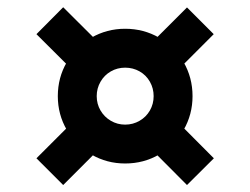

<svg xmlns="http://www.w3.org/2000/svg" viewBox="-20 -620 704 540"><path d="M82.5 -174.8 199.7 -292 274.9 -216.8 157.7 -99.6ZM82.5 -523.9 157.7 -599.6 274.9 -482.9 199.7 -407.2ZM389.2 -216.8 464.8 -292 581.5 -174.8 505.9 -99.6ZM389.2 -482.4 505.9 -599.1 581.1 -523.9 464.4 -407.2ZM142.6 -349.6Q142.6 -401.9 168 -445.3Q193.4 -488.8 236.8 -513.9Q280.3 -539.1 332 -539.1Q384.3 -539.1 427.7 -513.9Q471.2 -488.8 496.3 -445.3Q521.5 -401.9 521.5 -349.6Q521.5 -297.9 496.3 -254.4Q471.2 -210.9 427.7 -185.5Q384.3 -160.2 332 -160.2Q280.3 -160.2 236.8 -185.5Q193.4 -210.9 168 -254.4Q142.6 -297.9 142.6 -349.6ZM412.1 -349.6Q412.1 -371.6 401.6 -390.1Q391.1 -408.7 372.6 -419.2Q354 -429.7 332 -429.7Q310.1 -429.7 291.7 -419.2Q273.4 -408.7 262.7 -390.1Q252 -371.6 252 -349.6Q252 -327.6 262.7 -309.3Q273.4 -291 291.7 -280.3Q310.1 -269.5 332 -269.5Q354 -269.5 372.6 -280.3Q391.1 -291 401.6 -309.3Q412.1 -327.6 412.1 -349.6Z"/></svg>

Font: Wanted Sans Variable
Style: Regular
Weight: 400
Designer: Original Design by Kil Hyung-jin and Kang Hanbin, Wanted Lab, Inc; Hangeul from Source Han Sans by Jang Soo-young and Ka
Foundry: Wanted Lab, Inc.
Version: Version 1.003;Glyphs 3.2 (3227)